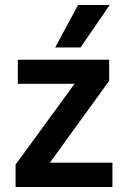

<svg xmlns="http://www.w3.org/2000/svg" viewBox="-20 -745 509 765"><path d="M428 0H42V-89L277 -411H51V-507H415V-423L179 -97H428ZM301 -556H200L291 -725H417Z"/></svg>

Font: Hind Madurai SemiBold
Style: Regular
Weight: 600
Designer: Jyotish Sonowal
Foundry: Indian Type Foundry
Version: Version 1.001;PS 1.0;hotconv 1.0.86;makeotf.lib2.5.63406; tt